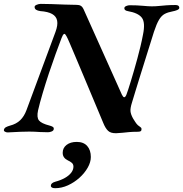

<svg xmlns="http://www.w3.org/2000/svg" viewBox="-34 -678 943 988"><path d="M5.3 3.4Q-1.7 3.4 -8.6 -0.4Q-15.4 -4.1 -13.7 -10.9Q-11.3 -19.6 -2.8 -23.9Q5.6 -28.2 16.9 -31.4Q50 -39.9 70.2 -59.6Q90.4 -79.2 102.3 -111.4L251.2 -512.9Q264.5 -548.6 260.1 -571.3Q255.8 -593.9 234.3 -606Q212.9 -618.1 173.2 -620.9Q159.5 -622.9 151.8 -627.8Q144.1 -632.7 144.1 -642.4Q144.1 -649.1 154.9 -653.5Q165.7 -658 175.6 -658Q197.7 -658 230.1 -657Q262.6 -656 297.6 -654.5Q332.7 -653 361.2 -653Q374.1 -653 382.4 -647.7Q390.6 -642.4 395.4 -631.9L593.2 -190.9Q595.2 -186.9 598.5 -182.3Q601.7 -177.6 605 -177.6Q611.7 -177.6 617.2 -192.7Q620.4 -200.4 625.9 -217.7Q631.4 -235 639.1 -259.7Q646.7 -284.4 655.3 -314.2Q663.9 -344.1 672.6 -375.9Q681.3 -407.8 688.9 -439.5Q696.5 -471.2 701.8 -499.7Q714.7 -561.8 696.1 -586.6Q677.5 -611.4 623.8 -620.8Q605 -624 605.8 -636.5Q606.6 -643.4 615.9 -647.2Q625.2 -651 633.1 -651Q671.5 -651 700.7 -648.2Q729.9 -645.4 746.6 -645.4Q766.6 -645.4 784.5 -647.3Q802.4 -649.2 822.9 -650.7Q843.5 -652.2 869 -652.2Q888.7 -652.2 888.7 -637.9Q888.7 -630.9 877.5 -626.2Q866.3 -621.5 854.2 -619.5Q830 -615.1 813.4 -606.3Q796.9 -597.5 784.2 -576.1Q771.5 -554.8 758.1 -514Q752.8 -496.5 744.6 -470.8Q736.5 -445 726.7 -413.8Q716.8 -382.5 706.2 -348.2Q695.6 -313.8 684.5 -278.9Q673.4 -244 663.6 -211.1Q653.7 -178.1 645 -149.9Q636 -121.6 637.5 -105.5Q639 -89.5 650.6 -68.5Q655.8 -60.2 662 -50.4Q668.2 -40.6 675.4 -33.8Q683.4 -27 688.9 -23.6Q694.4 -20.1 694.4 -14.2Q694.4 -5.3 689.4 -2.6Q684.5 0 674.9 0Q647.9 0 629.7 1.8Q611.5 3.6 596.9 5.1Q582.3 6.6 564.3 7.5Q536 8.3 522.1 -4.9Q508.2 -18.1 496.9 -46.4Q488.7 -66.4 472.3 -105.3Q455.8 -144.3 435.7 -192.6Q415.5 -240.9 394.5 -290.9Q373.4 -340.9 355.2 -384.2Q336.9 -427.5 324.5 -456.5Q312 -485.6 308.4 -491.2Q306.5 -494.8 303.3 -499.3Q300.1 -503.7 297.5 -503.7Q293.4 -503.7 289.2 -496.5Q285.1 -489.2 282.6 -482Q270.1 -449.1 252.7 -401.5Q235.4 -354 217.8 -301.1Q200.3 -248.2 185.5 -198.3Q170.7 -148.4 161.8 -109.9Q154 -73.7 166.6 -58.1Q179.3 -42.5 220.5 -32Q229.8 -29.8 237.2 -25.5Q244.6 -21.2 242.2 -11.7Q240.5 -4.9 231.1 -1.2Q221.7 2.5 213 2.5Q186.3 2.5 170.8 1.4Q155.3 0.4 144 -0.2Q132.6 -0.8 116.4 -0.8Q94 -0.8 70 0.2Q45.9 1.2 27.9 2.3Q9.8 3.4 5.3 3.4ZM249.9 290.4Q227.7 290.4 227.7 277.5Q227.7 271 233 265.8Q238.3 260.6 250.4 257.1Q278.5 249.6 299.5 237.9Q320.4 226.1 332.2 211Q343.9 195.8 343.9 179.5Q343.9 166.8 335.2 159.6Q326.6 152.4 315.6 147.6Q302.3 141.1 295.5 131.6Q288.6 122.2 288.6 108.3Q288.6 83.1 308.5 67.7Q328.4 52.2 360.9 52.2Q396.2 52.2 414.8 73.3Q433.4 94.4 433.4 129.8Q433.4 156.7 417.2 185Q401 213.3 374.6 237Q348.2 260.7 315.7 275.6Q283.2 290.4 249.9 290.4Z"/></svg>

Font: EB Garamond
Style: Italic
Weight: 400
Italic angle: -17.2°
Designer: Georg Duffner and Octavio Pardo
Foundry: Georg Duffner
Version: Version 1.001